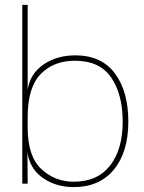

<svg xmlns="http://www.w3.org/2000/svg" viewBox="-20 -750 590 784"><path d="M93 -730V-384Q103 -449 157.5 -486.5Q212 -524 288 -524Q394 -524 449 -450.5Q504 -377 504 -253Q504 -129 445 -57.5Q386 14 281 14Q209 14 155.5 -23Q102 -60 92 -128L93 0H71V-730ZM93 -229Q93 -112 148.5 -60Q204 -8 281 -8Q378 -8 429.5 -74Q481 -140 481 -253Q481 -365 434 -433.5Q387 -502 286 -502Q199 -502 146 -447.5Q93 -393 93 -272Z"/></svg>

Font: Nacelle Thin
Style: Regular
Weight: 100
Designer: Sora Sagano
Foundry: Sora Sagano
Version: Version 1.000;FEAKit 1.0